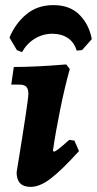

<svg xmlns="http://www.w3.org/2000/svg" viewBox="-20 -719 379 751"><path d="M251 -172 271 -169 289 -128Q219 -51 177 -19.5Q135 12 100 12Q45 12 45 -45Q91 -326 91 -352Q91 -371 83 -379.5Q75 -388 56 -388H24L34 -457Q119 -457 239 -467L253 -449Q234 -382 215.5 -291Q197 -200 187 -129L191 -126Q196 -126 209.5 -136.5Q223 -147 251 -172ZM66 -515 46 -523 17 -572Q40 -627 83 -663Q126 -699 189 -699Q254 -699 291.5 -660.5Q329 -622 339 -566L301 -523L280 -521Q270 -554 245 -570.5Q220 -587 185 -587Q148 -587 116.5 -568Q85 -549 66 -515Z"/></svg>

Font: Alegreya ExtraBold
Style: Italic
Weight: 800
Italic angle: -7°
Designer: Juan Pablo del Peral
Foundry: Huerta Tipografica
Version: Version 2.007; ttfautohint (v1.6)